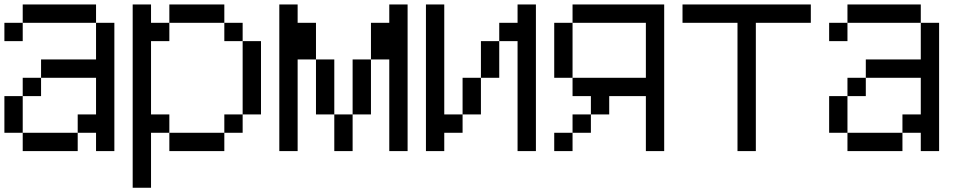

<svg xmlns="http://www.w3.org/2000/svg" viewBox="-20 -687 4373 873"><path d="M0 -83.3V-250H83.3V-83.3ZM0 -500V-583.3H83.3V-500ZM166.7 -333.3V-416.7H416.7V-583.3H500V0H416.7V-83.3H333.3V-166.7H416.7V-333.3ZM166.7 -250H83.3V-333.3H166.7ZM333.3 -83.3V0H83.3V-83.3ZM83.3 -583.3V-666.7H416.7V-583.3Z M583.3 166.7V-666.7H666.7V-583.3H750V-500H666.7V-166.7H750V-83.3H666.7V166.7ZM750 -83.3H1000V0H750ZM750 -583.3V-666.7H1000V-583.3ZM1083.3 -166.7V-83.3H1000V-166.7ZM1083.3 -583.3V-500H1000V-583.3ZM1083.3 -500H1166.7V-166.7H1083.3Z M1250 0V-666.7H1333.3V-583.3H1416.7V-416.7H1333.3V0ZM1416.7 -166.7V-416.7H1500V-166.7ZM1500 -166.7H1583.3V0H1500ZM1583.3 -166.7V-416.7H1666.7V-166.7ZM1666.7 -416.7V-583.3H1750V-666.7H1833.3V0H1750V-416.7Z M1916.7 0V-666.7H2000V-166.7H2083.3V-83.3H2000V0ZM2083.3 -166.7V-333.3H2166.7V-166.7ZM2166.7 -333.3V-500H2250V-333.3ZM2250 -500V-583.3H2333.3V-666.7H2416.7V0H2333.3V-500Z M2500 0V-83.3H2583.3V0ZM2500 -333.3V-583.3H2583.3V-333.3ZM2583.3 -83.3V-166.7H2666.7V-83.3ZM2583.3 -333.3H2916.7V-583.3H2583.3V-666.7H3000V0H2916.7V-250H2750V-166.7H2666.7V-250H2583.3Z M3416.7 0H3333.3V-583.3H3083.3V-666.7H3666.7V-583.3H3416.7Z M3750 -83.3V-250H3833.3V-83.3ZM3750 -500V-583.3H3833.3V-500ZM3916.7 -333.3V-416.7H4166.7V-583.3H4250V0H4166.7V-83.3H4083.3V-166.7H4166.7V-333.3ZM3916.7 -250H3833.3V-333.3H3916.7ZM4083.3 -83.3V0H3833.3V-83.3ZM3833.3 -583.3V-666.7H4166.7V-583.3Z"/></svg>

Font: Galmuri11 Regular
Style: Regular
Weight: 400
Designer: Minseo Lee (Quiple)
Version: Version 2.356;hotconv 1.1.0;makeotfexe 2.6.0 DEVELOPMENT